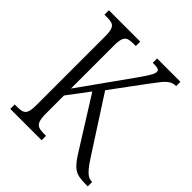

<svg xmlns="http://www.w3.org/2000/svg" viewBox="-193 -848 983 983"><g transform="rotate(45 298.0 -357.0)"><path d="M35 0V-32H55Q76 -32 90 -37Q104 -42 110 -58.5Q116 -75 116 -108V-606Q116 -639 110 -655.5Q104 -672 90.5 -677Q77 -682 55 -682H35V-714H262V-682H241Q220 -682 206.5 -676.5Q193 -671 187 -654.5Q181 -638 181 -605V-293L379 -571Q399 -599 410.5 -617Q422 -635 427 -646Q432 -657 432 -665Q432 -676 421 -679.5Q410 -683 384 -683V-714H553V-683Q532 -683 516 -673Q500 -663 483 -642Q466 -621 441 -587L311 -411L502 -115Q521 -85 536 -67Q551 -49 564.5 -40.5Q578 -32 592 -32H596V0H579Q551 0 531.5 -4Q512 -8 497 -18.5Q482 -29 467 -48Q452 -67 434 -97L269 -360L181 -243V-111Q181 -77 187.5 -60Q194 -43 207.5 -37.5Q221 -32 243 -32H262V0Z"/></g></svg>

Font: Noto Serif Khmer Condensed Light
Style: Regular
Weight: 300
Width: 3
Designer: Danh Hong and the Monotype Design Team
Foundry: Monotype Imaging Inc.
Version: Version 2.004